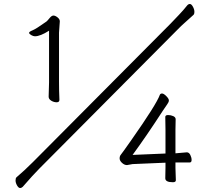

<svg xmlns="http://www.w3.org/2000/svg" viewBox="-20 -857 1040 963"><path d="M177 -11Q147 19 94 80Q88 86 80.5 86Q73 86 65.5 73Q58 60 58 48Q58 36 63 32Q102 -1 145 -44L836 -739Q855 -759 877.5 -782.5Q900 -806 919 -830Q925 -837 932.5 -837Q940 -837 947.5 -823.5Q955 -810 955 -798Q955 -786 950 -782Q932 -765 910 -746Q888 -727 868 -706ZM226 -703Q182 -675 155 -675Q147 -675 136.5 -681Q126 -687 126 -692.5Q126 -698 143.5 -705Q161 -712 213 -749Q218 -753 228.5 -766Q239 -779 248 -779Q257 -779 268.5 -770Q280 -761 280 -750L276 -693V-448Q276 -402 278 -358V-356Q278 -344 264 -344Q250 -344 237 -352Q224 -360 224 -372V-373L226 -443ZM645 -34Q642 -34 617 -29Q604 -29 592 -40Q580 -51 580 -62.5Q580 -74 586 -81Q592 -88 637 -152Q765 -334 782 -382Q785 -388 793 -388Q801 -388 814 -375Q827 -362 827 -353.5Q827 -345 819.5 -335Q812 -325 797 -302Q714 -174 645 -80L810 -87V-206L809 -270Q809 -280 823 -280Q837 -280 849 -274.5Q861 -269 861 -259L860 -206V-88L917 -93Q928 -93 934.5 -80Q941 -67 941 -54.5Q941 -42 931 -42H860V-15L862 47Q862 57 847 57Q809 57 809 37L810 -16V-41Z"/></svg>

Font: LXGW WenKai Lite Light
Style: Regular
Weight: 300
Designer: LXGW / Fontworks Inc.
Foundry: LXGW / Fontworks Inc.
Version: Version 1.511; March 25, 2025